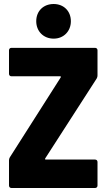

<svg xmlns="http://www.w3.org/2000/svg" viewBox="-20 -939 533 959"><path d="M248 -746C298 -746 334 -783 334 -833C334 -884 298 -919 248 -919C197 -919 161 -884 161 -833C161 -783 197 -746 248 -746ZM37 0H455C462 0 467 -5 467 -12V-130C467 -137 462 -142 455 -142H209C205 -142 204 -144 206 -148L463 -547C466 -552 467 -557 467 -562V-688C467 -695 462 -700 455 -700H37C30 -700 25 -695 25 -688V-570C25 -563 30 -558 37 -558H280C284 -558 285 -556 283 -552L29 -153C26 -148 25 -143 25 -138V-12C25 -5 30 0 37 0Z"/></svg>

Font: Barlow Semi Condensed ExtraBold
Style: Regular
Weight: 800
Width: 4
Designer: Jeremy Tribby
Foundry: Tribby Type
Version: Version 1.422;hotconv 1.0.109;makeotfexe 2.5.65596